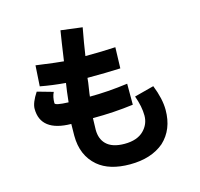

<svg xmlns="http://www.w3.org/2000/svg" viewBox="-123 -887 1208 1157"><g transform="rotate(-15 481.0 -308.5)"><path d="M840 -126Q840 -4 762 68Q682 136 549 136Q421 136 350 76Q268 6 268 -118L269 -191Q175 -192 127 -228.5Q79 -265 79 -336Q79 -374 118 -433L217 -405Q203 -378 203 -338Q203 -324 287 -321Q294 -389 302 -438Q218 -445 144 -459L152 -588L175 -585Q284 -570 324 -567Q342 -693 352 -753L486 -736Q468 -640 457 -564Q560 -564 645 -569L641 -438Q556 -434 435 -434Q433 -407 427 -372Q421 -335 420 -321Q530 -321 657 -338V-207Q536 -191 404 -191Q402 -149 402 -119Q402 -62 435 -29Q472 8 549 8Q628 8 669 -33Q708 -72 708 -126Q708 -182 683 -251L805 -283Q840 -195 840 -126Z"/></g></svg>

Font: Gmarket Sans TTF Bold
Style: Regular
Weight: 700
Designer: Creative Director : Sungho Lee; Art Director : Kiwoong Choi; Project Manager : Sori Yang, Jongwook Yoon; Font Designer :
Foundry: Sandoll Inc.
Version: Version 1.000;hotconv 1.0.109;makeotfexe 2.5.65596